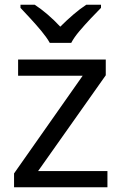

<svg xmlns="http://www.w3.org/2000/svg" viewBox="-20 -786 510 806"><path d="M431 0H39V-58L327 -468H56V-536H424V-470L140 -68H431ZM189 -606Q176 -629 154 -655.5Q132 -682 108 -708Q84 -734 66 -753V-766H126Q152 -749 180 -725Q208 -701 233 -674Q260 -701 288 -725Q316 -749 342 -766H404V-753Q385 -734 360.5 -708Q336 -682 313.5 -655.5Q291 -629 279 -606Z"/></svg>

Font: Noto Sans Mende Kikakui
Style: Regular
Weight: 400
Designer: Monotype Design Team
Foundry: Monotype Imaging Inc.
Version: Version 2.003; ttfautohint (v1.8.4.7-5d5b)